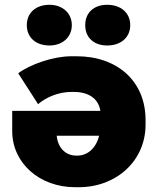

<svg xmlns="http://www.w3.org/2000/svg" viewBox="-20 -768 655 802"><path d="M428 -578C484 -578 524 -611 524 -663C524 -715 484 -748 428 -748C372 -748 336 -715 336 -663C336 -611 372 -578 428 -578ZM187 -578C239 -578 280 -611 280 -663C280 -715 239 -748 187 -748C130 -748 92 -715 92 -663C92 -611 130 -578 187 -578ZM300 -533H278C202 -533 106 -499 56 -462L139 -333C172 -361 223 -384 278 -384H289C350 -384 391 -356 399 -306V-305H31V-220C31 -88 144 14 294 14H309C467 14 588 -97 588 -247V-267C588 -429 470 -533 300 -533ZM394 -201C381 -148 345 -118 303 -118H299C251 -118 221 -154 217 -201Z"/></svg>

Font: Fixel Display Black
Style: Regular
Weight: 900
Designer: AlfaBravo + MacPaw
Foundry: Kyrylo Tkachov, Marchela Mozhyna, Serhii Makarenko, Maria Weinstein, Zakhar Kryvoshyya
Version: Version 1.211